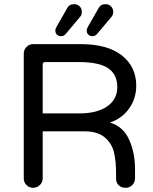

<svg xmlns="http://www.w3.org/2000/svg" viewBox="-20 -894 735 920"><path d="M245.1 -748Q245.1 -755.9 252 -767.6L301.8 -854.5Q311.5 -874 335 -874Q350.6 -874 361.3 -863.8Q372.1 -853.5 372.1 -836.9Q372.1 -821.3 362.3 -811.5L294.9 -731.4Q286.1 -720.7 272.5 -720.7Q260.7 -720.7 252.9 -728Q245.1 -735.4 245.1 -748ZM395.5 -748Q395.5 -755.9 402.3 -767.6L452.1 -854.5Q461.9 -874 485.4 -874Q501 -874 511.7 -863.8Q522.5 -853.5 522.5 -836.9Q522.5 -821.3 512.7 -811.5L445.3 -731.4Q436.5 -720.7 422.9 -720.7Q411.1 -720.7 403.3 -728Q395.5 -735.4 395.5 -748ZM627 -84V-39.1Q627 -20.5 613.8 -7.3Q600.6 5.9 582 5.9Q561.5 5.9 548.8 -6.3Q536.1 -18.6 536.1 -39.1V-68.4Q536.1 -117.2 527.3 -159.2Q517.6 -205.1 482.9 -234.9Q448.2 -264.6 385.7 -264.6H184.6V-39.1Q184.6 -20.5 170.9 -7.3Q157.2 5.9 138.7 5.9Q120.1 5.9 106.9 -7.3Q93.8 -20.5 93.8 -39.1V-636.7Q93.8 -655.3 106.9 -668.9Q120.1 -682.6 138.7 -682.6H366.2Q495.1 -682.6 564 -628.4Q632.8 -574.2 632.8 -483.4Q632.8 -423.8 600.1 -376Q567.4 -328.1 506.8 -306.6Q570.3 -288.1 598.6 -225.1Q627 -162.1 627 -84ZM542 -476.6Q542 -537.1 498.5 -566.9Q455.1 -596.7 355.5 -596.7H196.3Q184.6 -596.7 184.6 -585V-350.6H360.4Q445.3 -350.6 493.7 -384.3Q542 -418 542 -476.6Z"/></svg>

Font: KTXP_ComRound
Style: Medium
Weight: 500
Version: Version 1.01;May 16, 2022;FontCreator 13.0.0.2683 64-bit